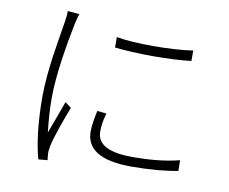

<svg xmlns="http://www.w3.org/2000/svg" viewBox="-82 -851 1165 978"><g transform="rotate(10 500.0 -362.0)"><path d="M192 -747C192 -731 190 -713 187 -692C174 -607 140 -438 140 -293C140 -157 155 -49 175 23L222 19C221 10 220 -1 219 -12C218 -24 220 -40 223 -55C231 -98 269 -203 293 -264L261 -288C245 -243 218 -171 199 -120C192 -185 188 -234 188 -299C188 -417 216 -580 238 -688C242 -707 248 -727 252 -742ZM461 -606C511 -600 586 -596 660 -596C735 -596 809 -600 856 -606V-660C808 -652 729 -647 651 -647C579 -647 508 -651 461 -660ZM428 -272C420 -233 413 -195 413 -163C413 -75 483 -23 647 -23C743 -23 828 -31 888 -43L887 -98C811 -79 733 -72 644 -72C488 -72 461 -126 461 -172C461 -200 465 -230 476 -267Z"/></g></svg>

Font: Spoqa Han Sans Neo Light
Style: Regular
Weight: 300
Designer: [Spoqa Han Sans Neo] Dong-huui Kim  Younghwa Kang  Yujin Lee  [Noto Sans] Ryoko NISHIZUKA  (kana & ideographs); Paul D. 
Foundry: Spoqa (http://www.spoqa-han-sans.com)
Version: Version 1.000